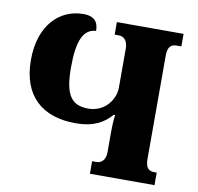

<svg xmlns="http://www.w3.org/2000/svg" viewBox="-80 -807 916 890"><g transform="rotate(10 377.5 -362.0)"><path d="M400 0H704V-59H692C664 -59 651 -75 651 -114V-599C651 -639 664 -655 693 -655H715V-714H401V-655H420C443 -655 463 -639 463 -600V-416C463 -363 420 -296 339 -296C253 -296 228 -352 228 -471C228 -598 255 -654 313 -657C313 -679 310 -724 243 -724C130 -724 39 -636 39 -473C39 -302 137 -219 294 -219C378 -219 425 -247 461 -288H468C464 -262 463 -234 463 -205V-113C463 -75 443 -59 420 -59H400Z"/></g></svg>

Font: Noto Serif Georgian SemiCondensed Black
Style: Regular
Weight: 900
Width: 4
Designer: Monotype Design Team, Akaki Razmadze
Foundry: Google LLC
Version: Version 2.003